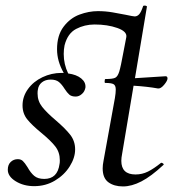

<svg xmlns="http://www.w3.org/2000/svg" viewBox="-20 -658 637 690"><path d="M274 -320Q264 -311 252 -311Q237 -311 229 -318Q221 -325 212 -339Q202 -355 191.5 -363.5Q181 -372 162 -372Q143 -372 130.5 -362Q118 -352 116 -335Q115 -331 115 -322Q115 -295 131.5 -274Q148 -253 180 -226Q215 -196 232.5 -173.5Q250 -151 250 -121Q250 -91 230.5 -60Q211 -29 177.5 -9Q144 11 103 11Q65 11 36.5 -6.5Q8 -24 8 -48Q8 -66 18.5 -76Q29 -86 44 -86Q55 -86 62 -79.5Q69 -73 79 -57Q90 -37 103 -26Q116 -15 139 -15Q187 -15 194 -69Q195 -73 195 -82Q195 -111 178.5 -132Q162 -153 128 -181Q95 -208 78 -229Q61 -250 61 -279Q61 -311 80.5 -338Q100 -365 132.5 -380.5Q165 -396 201 -396H209Q185 -438 185 -481Q185 -531 208.5 -562Q232 -593 265.5 -605.5Q299 -618 332 -618Q359 -618 385 -613.5Q411 -609 431 -605Q459 -599 464 -599Q473 -599 480 -606.5Q487 -614 494 -635Q494 -638 500 -638Q503 -638 506 -636.5Q509 -635 508 -634L465 -377L575 -384Q582 -384 582 -376Q582 -368 570 -353.5Q558 -339 548 -340Q509 -347 460 -350L419 -106Q416 -91 416 -80Q416 -31 467 -31Q491 -31 512 -41.5Q533 -52 559 -73H560Q563 -73 566.5 -70Q570 -67 567 -65Q523 -24 488 -6Q453 12 422 12Q390 12 369.5 -3Q349 -18 349 -53Q349 -65 352 -80L393 -306Q396 -324 396 -336Q396 -351 388 -355.5Q380 -360 358 -360Q356 -360 356 -365Q356 -374 359 -374Q385 -374 394 -378.5Q403 -383 408.5 -400.5Q414 -418 424 -473L434 -525Q437 -545 401.5 -557.5Q366 -570 320 -570Q284 -570 253.5 -554Q223 -538 212 -495Q209 -480 209 -464Q209 -427 225 -394Q255 -390 272 -376Q289 -362 287 -343Q284 -328 274 -320Z"/></svg>

Font: CormorantInfant-MediumItalic
Style: Italic
Weight: 500
Italic angle: -10°
Designer: Christian Thalmann (Catharsis Fonts)
Foundry: Catharsis Fonts
Version: Version 3.303